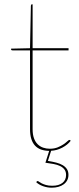

<svg xmlns="http://www.w3.org/2000/svg" viewBox="-20 -693 368 892"><path d="M155 148Q157 148 161.5 151.5Q166 155 174 159Q182 163 193.8 166.5Q205.5 170 223 170Q253 170 270 156.8Q287 143.5 287 120Q287 104.5 279.5 94.5Q272 84.5 259 78.2Q246 72 228.5 68.8Q211 65.5 191 63L208.5 8Q187.5 7.5 171 1.8Q154.5 -4 143 -16.2Q131.5 -28.5 125.5 -47.5Q119.5 -66.5 119.5 -93V-459H38.5Q31.5 -459 31.5 -464V-467L119.5 -469L123.5 -666Q123.5 -668.5 124.8 -670.8Q126 -673 128.5 -673H131.5V-469H298.5V-459H131.5V-93Q131.5 -68 137.8 -50.8Q144 -33.5 155 -22.8Q166 -12 180.5 -7Q195 -2 211.5 -2Q232.5 -2 248.2 -8.5Q264 -15 275 -22.5Q286 -30 292.8 -36.5Q299.5 -43 302.5 -43Q304.5 -43 306.5 -41L308.5 -39Q294 -20 269.2 -7Q244.5 6 217.5 7.5L202.5 54.5Q224 58 241.5 62.5Q259 67 271.5 74.5Q284 82 291 92.8Q298 103.5 298 119Q298 133.5 292.2 144.5Q286.5 155.5 276 163.2Q265.5 171 251.2 175Q237 179 220 179Q199.5 179 179.5 171.8Q159.5 164.5 148 153L150 151Q153 148 155 148Z"/></svg>

Font: Lato Hairline
Style: Regular
Weight: 100
Designer: Lukasz Dziedzic
Foundry: tyPoland Lukasz Dziedzic
Version: Version 2.007; 2014-02-27